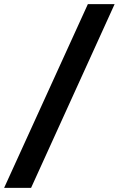

<svg xmlns="http://www.w3.org/2000/svg" viewBox="-59 -799 577 933"><path d="M-39 114 368 -779H498L92 114Z"/></svg>

Font: DM Sans 36pt
Style: Bold Italic
Weight: 700
Italic angle: -10°
Designer: Colophon Foundry, Jonny Pinhorn
Foundry: Colophon Foundry
Version: Version 4.004;gftools[0.9.30]